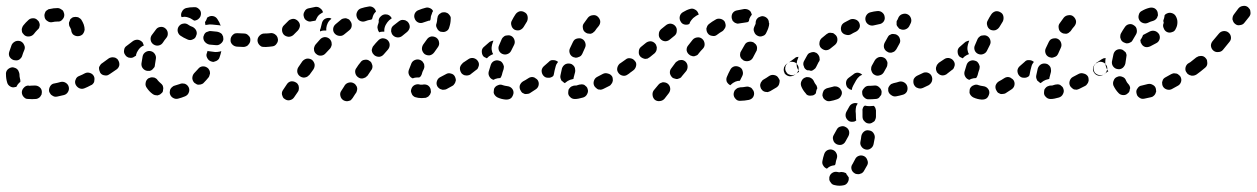

<svg xmlns="http://www.w3.org/2000/svg" viewBox="-27 -306 4202 642"><path d="M100 23Q104 21 107 18Q110 14 112 10Q113 6 113 2Q113 -8 106 -14Q99 -20 90 -20Q79 -20 69 -19V-20Q59 -20 53 -13Q46 -6 46 3Q46 7 48 12Q50 16 53 19Q56 22 60 24Q64 25 69 25Q80 26 92 25Q96 25 100 23ZM203 -15Q201 -24 193 -29Q185 -34 176 -32Q166 -29 155 -27Q146 -26 141 -18Q136 -10 137 -1Q138 3 141 7Q143 11 147 13Q151 16 155 17Q159 18 164 17Q175 15 186 12Q195 10 200 2Q205 -6 203 -15ZM288 -33Q289 -38 289 -42Q289 -47 287 -51Q283 -59 274 -62Q265 -65 257 -61Q248 -56 238 -52Q229 -49 226 -40Q222 -32 226 -23Q228 -19 231 -16Q234 -13 238 -11Q243 -9 247 -9Q251 -9 256 -11Q266 -15 277 -21Q281 -22 284 -26Q287 -29 288 -33ZM-3 -30Q-7 -43 -7 -57Q-8 -66 -2 -73Q5 -80 14 -81Q18 -81 23 -79Q27 -78 30 -75Q34 -72 35 -68Q37 -64 38 -59Q38 -50 40 -42Q41 -40 41 -37Q41 -35 41 -32Q39 -31 37 -29Q31 -23 28 -16Q27 -16 26 -15Q25 -15 24 -15Q15 -12 7 -17Q-1 -22 -3 -30ZM350 -73Q351 -78 350 -82Q349 -86 346 -90Q341 -98 332 -99Q323 -101 315 -95L314 -94Q310 -92 308 -88Q305 -84 304 -80Q304 -75 305 -71Q306 -67 308 -63Q313 -55 323 -54Q332 -52 339 -58L341 -59Q345 -61 347 -65Q349 -69 350 -73ZM19 -105Q23 -104 27 -104Q32 -104 36 -106Q40 -108 43 -112Q46 -115 47 -119Q50 -129 54 -138Q56 -142 56 -147Q56 -151 54 -155Q52 -160 49 -163Q46 -166 42 -168Q33 -171 25 -168Q16 -164 12 -156Q8 -145 4 -133Q1 -124 5 -116Q10 -108 19 -105ZM46 -204Q46 -200 48 -196Q51 -192 54 -189Q61 -183 70 -184Q80 -185 86 -192Q92 -200 98 -206Q102 -209 104 -213Q105 -218 106 -222Q106 -226 104 -231Q103 -235 99 -238Q93 -245 84 -245Q74 -245 68 -239Q59 -231 51 -221Q48 -217 47 -213Q45 -209 46 -204ZM238 -246Q235 -249 230 -249Q226 -250 221 -249Q217 -249 213 -246Q212 -245 211 -244Q209 -243 208 -242Q208 -240 207 -239Q206 -235 204 -232Q203 -228 204 -223Q204 -219 207 -215Q209 -212 210 -209Q210 -208 210 -207Q210 -207 211 -207Q211 -198 217 -191Q224 -185 233 -185Q242 -185 249 -191Q255 -198 256 -207Q256 -215 253 -224Q250 -232 245 -240Q242 -244 238 -246ZM125 -267Q123 -263 122 -259Q121 -255 122 -250Q123 -241 131 -236Q139 -230 148 -232Q156 -234 166 -234Q175 -233 181 -240Q188 -247 188 -256Q188 -260 186 -265Q185 -269 182 -272Q178 -275 174 -277Q170 -279 166 -279Q152 -279 140 -276Q135 -276 132 -273Q128 -271 125 -267Z M604 -14Q602 -18 599 -21Q596 -24 591 -26Q587 -27 583 -27Q578 -27 574 -25Q566 -22 558 -20Q553 -19 550 -16Q546 -13 544 -10Q541 -6 541 -1Q540 3 541 7Q543 16 551 21Q559 26 568 24Q580 21 592 16Q601 12 604 4Q608 -5 604 -14ZM500 13Q496 13 491 12Q487 11 483 8Q472 0 464 -12Q458 -20 460 -29Q461 -38 469 -44Q473 -46 477 -47Q481 -48 486 -47Q490 -47 494 -44Q498 -42 500 -38Q505 -32 510 -28Q515 -24 517 -20Q519 -15 519 -10Q519 -7 518 -4Q518 -3 518 -2Q517 0 517 1Q516 3 515 4Q512 7 508 10Q504 12 500 13ZM675 -64Q675 -69 672 -73Q670 -77 667 -79Q659 -85 650 -84Q641 -83 635 -75Q629 -68 622 -61Q616 -54 616 -44Q617 -35 623 -29Q627 -26 631 -24Q635 -22 639 -23Q644 -23 648 -25Q652 -26 655 -30Q663 -38 671 -48Q673 -51 674 -56Q676 -60 675 -64ZM368 -105Q366 -109 362 -111Q358 -114 354 -114Q349 -115 345 -114Q340 -113 337 -111L315 -95Q311 -93 309 -89Q307 -85 306 -81Q305 -76 306 -72Q307 -68 310 -64Q315 -56 324 -55Q333 -53 341 -59L363 -74Q370 -79 372 -88Q373 -97 368 -105ZM446 -94Q448 -106 450 -118Q452 -127 460 -132Q468 -137 477 -135Q486 -133 491 -125Q496 -117 494 -108Q492 -98 491 -89Q491 -84 489 -81Q486 -77 483 -74Q481 -72 479 -71Q476 -70 474 -69Q473 -69 473 -69Q471 -69 469 -69Q468 -69 466 -69Q457 -70 451 -77Q445 -84 446 -94ZM696 -102Q691 -100 687 -99Q683 -99 678 -101Q670 -104 666 -112Q661 -121 665 -129Q666 -133 667 -136Q668 -135 670 -135Q681 -134 693 -132Q701 -132 710 -134Q711 -135 713 -135Q711 -125 707 -114Q706 -110 703 -107Q700 -104 696 -102ZM448 -151Q451 -152 454 -154Q453 -156 452 -159Q451 -161 450 -164Q444 -171 435 -173Q426 -174 418 -169L397 -153Q389 -148 388 -139Q386 -129 392 -122Q394 -118 398 -116Q402 -113 406 -113Q411 -112 415 -113Q419 -114 423 -117L428 -120Q428 -121 428 -123Q430 -131 435 -138Q440 -146 448 -151ZM875 -155Q878 -158 880 -162Q881 -166 882 -171Q882 -180 875 -187Q868 -193 859 -193L857 -194Q852 -194 848 -192Q844 -190 841 -187Q838 -184 836 -180Q834 -176 834 -171Q834 -167 836 -162Q838 -158 841 -155Q844 -152 848 -150Q852 -149 857 -149H859Q863 -148 868 -150Q872 -152 875 -155ZM803 -156Q806 -159 808 -163Q810 -167 810 -171Q811 -181 804 -187Q798 -194 789 -194L767 -195Q762 -195 758 -194Q754 -192 751 -189Q748 -186 746 -182Q744 -178 744 -173Q743 -164 750 -157Q756 -151 765 -150L787 -149Q792 -149 796 -151Q800 -152 803 -156ZM487 -157Q495 -152 504 -154Q513 -156 518 -164Q523 -172 529 -179Q535 -186 534 -196Q533 -205 526 -211Q519 -217 510 -216Q500 -215 495 -208Q487 -198 480 -188Q475 -180 477 -171Q479 -162 487 -157ZM720 -175Q720 -179 719 -184Q717 -188 715 -192Q712 -195 708 -197Q704 -199 699 -200Q689 -201 679 -202Q674 -203 670 -201Q666 -200 662 -198Q658 -195 656 -191Q654 -187 653 -183Q652 -173 658 -166Q664 -159 673 -157Q683 -156 695 -155Q704 -154 711 -160Q719 -166 720 -175ZM617 -174Q622 -176 625 -179Q628 -183 629 -187Q633 -195 629 -204Q625 -212 617 -216Q608 -219 603 -223Q595 -229 586 -227Q577 -226 571 -218Q566 -211 567 -202Q569 -192 576 -187Q586 -180 600 -174Q604 -172 609 -172Q613 -172 617 -174ZM665 -246Q666 -247 667 -248Q668 -248 669 -249Q677 -254 686 -252Q695 -250 700 -242Q707 -232 711 -220Q707 -222 702 -222Q691 -223 682 -224Q673 -225 665 -223Q662 -223 660 -222Q659 -225 659 -228Q658 -230 659 -233Q663 -238 665 -245Q665 -245 665 -246ZM595 -279Q607 -282 622 -282Q631 -283 638 -276Q645 -270 645 -261Q645 -251 639 -245Q633 -238 623 -237Q618 -239 616 -241Q609 -246 601 -248Q592 -251 583 -249Q581 -249 580 -249Q580 -249 580 -250Q580 -250 579 -251Q577 -260 582 -268Q586 -276 595 -279Z M1167 -5Q1168 -9 1167 -13Q1166 -18 1163 -21Q1161 -25 1157 -27Q1149 -32 1140 -30Q1131 -28 1126 -21Q1125 -19 1123 -16Q1116 -6 1114 -2Q1109 5 1111 14Q1113 24 1121 29Q1124 31 1129 32Q1133 33 1137 32Q1142 31 1146 29Q1149 26 1152 22Q1154 19 1161 8Q1163 5 1164 4Q1166 0 1167 -5ZM972 -16Q972 -20 969 -24Q967 -28 963 -30Q955 -35 946 -34Q937 -32 932 -24Q923 -11 920 -6Q917 -2 916 2Q915 7 916 11Q917 15 919 19Q921 23 925 25Q933 31 942 29Q951 27 956 20Q960 14 969 1Q972 -3 972 -7Q973 -12 972 -16ZM1405 17Q1408 14 1411 10Q1413 6 1414 2Q1414 -2 1413 -7Q1411 -16 1403 -21Q1395 -25 1386 -23Q1384 -23 1383 -23Q1383 -23 1383 -23Q1379 -23 1378 -23Q1369 -26 1360 -22Q1352 -18 1349 -10Q1347 -5 1347 -1Q1348 4 1350 8Q1351 12 1355 15Q1358 18 1362 19Q1371 22 1383 22Q1389 22 1397 21Q1401 19 1405 17ZM1496 -33Q1498 -37 1497 -41Q1496 -46 1494 -50Q1490 -58 1481 -60Q1472 -63 1464 -58Q1454 -53 1445 -48Q1437 -44 1434 -35Q1431 -26 1435 -18Q1437 -14 1441 -11Q1444 -8 1449 -7Q1453 -5 1457 -6Q1462 -6 1466 -8Q1476 -13 1486 -19Q1490 -21 1492 -25Q1495 -28 1496 -33ZM1362 -106Q1371 -109 1379 -105Q1383 -103 1386 -100Q1389 -96 1391 -92Q1392 -88 1392 -84Q1392 -79 1390 -75Q1385 -66 1383 -57Q1381 -54 1380 -51Q1378 -49 1375 -47Q1372 -47 1368 -47Q1360 -47 1353 -44Q1345 -47 1341 -55Q1337 -63 1340 -72Q1344 -83 1349 -95Q1353 -103 1362 -106ZM1218 -88Q1217 -92 1215 -96Q1213 -100 1209 -102Q1202 -108 1192 -106Q1183 -105 1178 -97Q1171 -89 1165 -79Q1159 -72 1161 -62Q1163 -53 1170 -48Q1174 -45 1178 -44Q1183 -43 1187 -44Q1191 -45 1195 -47Q1199 -50 1202 -53Q1208 -62 1214 -71Q1217 -74 1218 -79Q1219 -83 1218 -88ZM1016 -106Q1008 -111 999 -110Q990 -108 984 -101Q978 -92 971 -82Q966 -75 967 -65Q969 -56 976 -51Q980 -48 985 -47Q989 -46 993 -47Q998 -48 1001 -50Q1005 -53 1008 -56Q1014 -65 1021 -74Q1026 -82 1025 -91Q1023 -100 1016 -106ZM1553 -90Q1551 -94 1547 -96Q1543 -98 1539 -99Q1534 -100 1530 -99Q1526 -98 1522 -95L1520 -94Q1513 -89 1511 -80Q1510 -71 1515 -63Q1517 -59 1521 -57Q1525 -54 1529 -54Q1534 -53 1538 -54Q1543 -55 1546 -57L1548 -59Q1556 -64 1557 -73Q1559 -82 1553 -90ZM1269 -172Q1262 -178 1252 -178Q1243 -177 1237 -170Q1229 -162 1222 -153Q1219 -150 1218 -146Q1216 -141 1216 -137Q1217 -132 1219 -128Q1221 -125 1224 -122Q1231 -116 1241 -116Q1250 -117 1256 -124Q1263 -132 1270 -140Q1276 -147 1276 -156Q1276 -165 1269 -172ZM1082 -160Q1082 -165 1080 -169Q1078 -173 1075 -176Q1068 -182 1059 -182Q1049 -181 1043 -174Q1036 -166 1028 -157Q1025 -153 1024 -149Q1022 -145 1023 -140Q1023 -136 1025 -132Q1027 -128 1031 -125Q1038 -119 1047 -120Q1056 -121 1062 -128Q1070 -136 1077 -144Q1080 -148 1081 -152Q1083 -156 1082 -160ZM1393 -125Q1401 -120 1410 -121Q1419 -123 1425 -131L1437 -148Q1443 -156 1441 -165Q1440 -174 1432 -180Q1424 -185 1415 -184Q1406 -182 1401 -175L1388 -157Q1383 -149 1384 -140Q1386 -131 1393 -125ZM902 -177Q902 -178 901 -179Q901 -180 901 -181Q899 -184 898 -186Q897 -188 895 -189Q894 -190 893 -191Q889 -194 884 -195Q880 -196 876 -195Q868 -194 859 -194Q850 -193 843 -187Q837 -180 837 -171Q837 -162 843 -155Q850 -149 859 -149Q872 -149 884 -151Q893 -152 898 -160Q904 -168 902 -177ZM1338 -231Q1336 -234 1332 -236Q1328 -239 1324 -239Q1319 -240 1315 -239Q1311 -238 1307 -235Q1298 -228 1289 -221Q1285 -218 1283 -214Q1281 -210 1281 -205Q1280 -201 1282 -197Q1283 -192 1286 -189Q1292 -182 1301 -181Q1311 -180 1318 -186Q1326 -193 1334 -199Q1341 -205 1343 -214Q1344 -223 1338 -231ZM976 -220Q976 -229 969 -236Q966 -239 962 -241Q958 -243 954 -243Q949 -243 945 -241Q941 -240 938 -237Q935 -234 931 -230Q926 -225 923 -222Q916 -216 916 -206Q916 -197 922 -190Q928 -184 938 -183Q947 -183 954 -189Q957 -192 963 -198Q967 -202 969 -204Q975 -211 976 -220ZM1144 -236Q1142 -240 1138 -242Q1134 -244 1130 -245Q1125 -245 1121 -244Q1116 -243 1113 -240Q1104 -233 1095 -225Q1088 -219 1087 -210Q1086 -201 1092 -194Q1098 -187 1108 -186Q1117 -185 1124 -191Q1132 -198 1140 -204Q1148 -210 1149 -219Q1150 -229 1144 -236ZM1236 -209Q1234 -215 1236 -221Q1238 -226 1239 -230Q1239 -233 1240 -235H1239Q1239 -245 1246 -251Q1253 -258 1262 -258Q1269 -258 1274 -255Q1280 -251 1283 -245Q1278 -241 1274 -238Q1268 -232 1264 -225Q1259 -217 1258 -207Q1258 -204 1258 -200Q1255 -200 1251 -200Q1246 -200 1241 -198Q1237 -203 1236 -209ZM1446 -200Q1451 -199 1455 -199Q1460 -199 1464 -201Q1468 -203 1471 -206Q1474 -210 1475 -214Q1480 -229 1480 -242Q1481 -247 1479 -251Q1477 -255 1474 -258Q1471 -262 1467 -263Q1463 -265 1459 -265Q1454 -265 1450 -264Q1446 -262 1442 -259Q1439 -256 1437 -252Q1436 -248 1435 -243Q1435 -237 1433 -229Q1429 -220 1434 -212Q1438 -203 1446 -200ZM1043 -206Q1044 -209 1045 -211Q1048 -221 1049 -227Q1051 -237 1058 -242Q1066 -247 1075 -246Q1077 -246 1078 -245Q1080 -244 1081 -244Q1081 -243 1080 -242Q1073 -237 1069 -229Q1065 -221 1064 -212Q1064 -208 1064 -204Q1061 -204 1057 -204Q1050 -204 1043 -201Q1043 -204 1043 -206ZM1421 -269Q1418 -276 1410 -279Q1403 -282 1396 -280Q1384 -277 1372 -272Q1364 -269 1360 -261Q1356 -252 1360 -243Q1363 -235 1371 -231Q1380 -227 1389 -231Q1398 -234 1407 -237Q1408 -237 1410 -237Q1411 -238 1412 -239Q1413 -242 1413 -244Q1413 -252 1417 -260Q1418 -265 1421 -269ZM989 -250Q986 -259 991 -267Q995 -276 1004 -278Q1016 -281 1028 -283Q1037 -284 1044 -278Q1051 -273 1053 -265Q1049 -263 1045 -260Q1037 -255 1033 -247Q1030 -242 1028 -237Q1022 -236 1016 -235Q1007 -232 999 -237Q991 -241 989 -250ZM1167 -266Q1163 -258 1166 -249Q1169 -240 1177 -236Q1186 -232 1194 -235Q1204 -239 1212 -240Q1214 -240 1215 -241Q1216 -241 1217 -242Q1218 -247 1220 -252Q1223 -261 1230 -267Q1230 -267 1230 -268Q1228 -276 1221 -281Q1213 -286 1205 -284Q1192 -282 1180 -278Q1171 -275 1167 -266Z M1682 22Q1685 19 1687 15Q1689 11 1690 6Q1691 -3 1685 -10Q1679 -17 1669 -18Q1661 -19 1655 -21Q1646 -25 1638 -21Q1629 -18 1625 -9Q1624 -5 1624 -1Q1623 4 1625 8Q1627 12 1630 15Q1633 18 1637 20Q1650 26 1665 27Q1670 27 1674 26Q1678 25 1682 22ZM1936 9Q1941 0 1938 -8Q1937 -13 1934 -16Q1931 -19 1927 -22Q1923 -24 1918 -24Q1914 -24 1910 -23Q1904 -21 1900 -20Q1898 -20 1897 -20Q1896 -20 1896 -20Q1896 -20 1896 -20Q1891 -20 1887 -18Q1883 -17 1880 -14Q1876 -10 1874 -6Q1873 -2 1873 2Q1872 12 1879 18Q1885 25 1895 25Q1895 25 1896 25Q1906 25 1923 20Q1932 17 1936 9ZM1771 -38Q1768 -42 1764 -44Q1761 -47 1756 -48Q1752 -49 1748 -48Q1743 -47 1739 -44Q1730 -38 1722 -34Q1714 -29 1711 -20Q1709 -11 1714 -3Q1716 1 1719 4Q1723 6 1727 8Q1731 9 1736 8Q1740 8 1744 6Q1754 0 1764 -7Q1772 -12 1774 -21Q1776 -30 1771 -38ZM2021 -32Q2023 -37 2022 -41Q2022 -46 2020 -50Q2015 -58 2006 -60Q1997 -63 1989 -59Q1980 -54 1970 -49Q1962 -45 1959 -36Q1956 -27 1960 -19Q1962 -15 1966 -12Q1969 -9 1973 -7Q1978 -6 1982 -6Q1987 -7 1991 -9Q2001 -14 2011 -19Q2015 -21 2017 -25Q2020 -28 2021 -32ZM1847 -54Q1849 -65 1852 -77Q1855 -86 1863 -91Q1871 -95 1880 -93Q1885 -92 1888 -89Q1892 -86 1894 -82Q1896 -78 1896 -74Q1897 -69 1896 -65Q1893 -54 1891 -46Q1891 -45 1891 -44Q1890 -43 1890 -42Q1885 -41 1879 -39Q1871 -36 1864 -30Q1863 -29 1862 -28Q1859 -29 1856 -32Q1853 -34 1850 -37Q1848 -41 1847 -45Q1846 -49 1847 -54ZM1625 -102Q1634 -106 1642 -103Q1647 -102 1650 -99Q1653 -96 1655 -92Q1657 -88 1658 -83Q1658 -79 1657 -75Q1653 -64 1651 -55Q1650 -52 1649 -50Q1648 -48 1646 -45Q1637 -45 1629 -42Q1626 -41 1623 -39Q1614 -42 1610 -49Q1605 -57 1607 -66Q1610 -77 1614 -89Q1617 -98 1625 -102ZM1839 -99Q1832 -105 1823 -105Q1814 -106 1808 -99Q1800 -92 1792 -85Q1785 -79 1784 -70Q1784 -60 1790 -53Q1796 -46 1805 -46Q1814 -45 1822 -51Q1823 -52 1824 -54Q1824 -56 1825 -58Q1827 -70 1831 -84Q1833 -92 1839 -99Q1839 -99 1839 -99ZM2084 -73Q2085 -77 2084 -82Q2083 -86 2080 -90Q2075 -97 2066 -99Q2057 -101 2049 -95L2046 -94Q2039 -88 2037 -79Q2035 -70 2041 -62Q2046 -55 2055 -53Q2064 -51 2072 -57L2075 -59Q2079 -61 2081 -65Q2083 -69 2084 -73ZM1574 -86Q1575 -91 1574 -95Q1573 -99 1570 -103Q1565 -110 1555 -112Q1546 -113 1539 -108Q1530 -102 1521 -96Q1518 -93 1515 -89Q1513 -85 1512 -81Q1511 -77 1512 -72Q1513 -68 1515 -64Q1518 -61 1522 -58Q1526 -56 1530 -55Q1534 -54 1539 -55Q1543 -56 1547 -58Q1556 -65 1565 -72Q1569 -74 1571 -78Q1573 -82 1574 -86ZM1584 -135Q1584 -139 1586 -143Q1588 -147 1592 -150Q1600 -157 1608 -164Q1611 -167 1615 -168Q1619 -170 1623 -170Q1622 -168 1621 -165Q1618 -157 1617 -149Q1616 -140 1619 -131Q1621 -128 1622 -125Q1619 -124 1615 -122Q1607 -118 1601 -111Q1598 -112 1595 -114Q1592 -115 1589 -118Q1586 -122 1585 -126Q1584 -130 1584 -135ZM1890 -115Q1894 -114 1898 -113Q1903 -113 1907 -115Q1911 -116 1915 -119Q1918 -122 1920 -126Q1924 -136 1929 -146Q1933 -154 1930 -163Q1927 -172 1919 -176Q1915 -178 1911 -178Q1906 -178 1902 -177Q1898 -176 1894 -173Q1891 -170 1889 -166Q1884 -155 1879 -145Q1875 -137 1878 -128Q1881 -119 1890 -115ZM1652 -126Q1661 -122 1669 -125Q1678 -128 1682 -136Q1687 -146 1692 -156Q1696 -164 1693 -173Q1690 -182 1682 -186Q1678 -188 1673 -188Q1669 -188 1664 -187Q1660 -186 1657 -183Q1653 -180 1651 -176Q1646 -165 1642 -155Q1638 -147 1641 -138Q1644 -130 1652 -126ZM1930 -198Q1934 -195 1938 -194Q1943 -193 1947 -193Q1952 -194 1955 -196Q1959 -199 1962 -202Q1967 -210 1975 -219Q1981 -227 1980 -236Q1978 -245 1971 -251Q1964 -257 1954 -255Q1945 -254 1939 -247Q1932 -237 1926 -229Q1920 -222 1922 -212Q1923 -203 1930 -198ZM1693 -207Q1701 -203 1710 -205Q1719 -208 1724 -216Q1729 -225 1735 -234Q1739 -242 1737 -252Q1735 -261 1727 -265Q1719 -270 1710 -268Q1701 -265 1696 -257Q1690 -248 1685 -238Q1680 -230 1683 -221Q1685 -212 1693 -207Z M2206 -26Q2202 -29 2198 -30Q2194 -31 2189 -31Q2185 -30 2181 -28Q2177 -26 2174 -22L2159 -4Q2154 3 2155 12Q2156 22 2163 28Q2170 33 2179 32Q2189 31 2195 24L2209 6Q2215 -2 2214 -11Q2213 -20 2206 -26ZM2494 2Q2493 -3 2490 -6Q2488 -10 2484 -13Q2480 -15 2476 -16Q2472 -17 2467 -16Q2457 -14 2448 -14Q2444 -13 2440 -12Q2436 -10 2433 -7Q2429 -4 2428 0Q2426 5 2426 9Q2426 18 2433 25Q2439 32 2449 31Q2462 31 2477 28Q2486 26 2491 19Q2496 11 2494 2ZM2579 -28Q2580 -32 2580 -37Q2579 -41 2576 -45Q2572 -53 2562 -55Q2553 -57 2545 -52Q2535 -45 2526 -40Q2522 -38 2520 -34Q2517 -31 2516 -27Q2514 -22 2515 -18Q2516 -13 2518 -9Q2520 -6 2523 -3Q2527 0 2531 1Q2536 2 2540 2Q2544 1 2548 -1Q2559 -7 2570 -14Q2573 -16 2576 -20Q2578 -23 2579 -28ZM2428 -84Q2437 -86 2445 -82Q2454 -78 2456 -69Q2459 -60 2455 -52Q2450 -43 2447 -36Q2439 -36 2432 -33Q2423 -29 2417 -23Q2416 -22 2415 -21Q2407 -25 2403 -33Q2400 -42 2404 -50Q2408 -60 2415 -73Q2419 -81 2428 -84ZM2264 -101Q2260 -104 2256 -105Q2251 -106 2247 -105Q2242 -105 2239 -102Q2235 -100 2232 -97L2218 -78Q2212 -71 2213 -61Q2215 -52 2222 -46Q2225 -44 2230 -43Q2234 -41 2239 -42Q2243 -43 2247 -45Q2251 -47 2253 -51L2268 -69Q2273 -77 2272 -86Q2271 -95 2264 -101ZM2643 -73Q2644 -78 2643 -82Q2642 -86 2639 -90Q2634 -98 2625 -99Q2615 -101 2608 -95L2603 -92Q2599 -89 2597 -85Q2594 -81 2594 -77Q2593 -73 2594 -68Q2595 -64 2597 -60Q2603 -53 2612 -51Q2621 -50 2629 -55L2634 -59Q2638 -61 2640 -65Q2642 -69 2643 -73ZM2100 -86Q2101 -90 2100 -95Q2099 -99 2096 -102Q2090 -110 2081 -111Q2072 -113 2065 -107Q2056 -101 2048 -95Q2041 -90 2039 -81Q2037 -72 2043 -64Q2048 -57 2057 -55Q2066 -53 2074 -59Q2082 -64 2091 -71Q2095 -74 2097 -78Q2099 -81 2100 -86ZM2448 -118Q2449 -114 2452 -110Q2455 -107 2459 -104Q2467 -100 2476 -102Q2485 -104 2490 -112L2501 -133Q2504 -137 2504 -141Q2505 -146 2504 -150Q2503 -154 2500 -158Q2497 -161 2493 -164Q2485 -168 2476 -166Q2467 -164 2463 -156L2451 -135Q2448 -131 2448 -127Q2447 -122 2448 -118ZM2169 -144Q2170 -148 2168 -152Q2167 -157 2164 -160Q2158 -167 2149 -168Q2139 -168 2132 -162L2116 -149Q2109 -143 2109 -133Q2108 -124 2114 -117Q2117 -114 2121 -112Q2125 -110 2130 -109Q2134 -109 2138 -110Q2142 -112 2146 -115L2162 -128Q2165 -131 2167 -135Q2169 -139 2169 -144ZM2321 -176Q2314 -182 2305 -181Q2295 -180 2289 -173Q2282 -164 2274 -154Q2268 -147 2269 -137Q2271 -128 2278 -123Q2281 -120 2286 -119Q2290 -117 2295 -118Q2299 -119 2303 -121Q2307 -123 2309 -127Q2316 -136 2324 -144Q2330 -151 2329 -160Q2328 -170 2321 -176ZM2231 -219Q2225 -226 2215 -227Q2206 -227 2199 -221L2183 -208Q2176 -201 2176 -192Q2175 -183 2181 -176Q2187 -169 2197 -168Q2206 -168 2213 -174L2229 -187Q2236 -193 2236 -203Q2237 -212 2231 -219ZM2499 -225Q2498 -222 2495 -216Q2491 -207 2495 -199Q2498 -190 2507 -186Q2511 -184 2515 -184Q2520 -184 2524 -186Q2528 -187 2531 -190Q2534 -193 2536 -198Q2540 -206 2542 -212Q2545 -221 2545 -227Q2545 -229 2544 -230Q2544 -240 2537 -246Q2530 -252 2521 -252Q2516 -251 2512 -249Q2508 -248 2505 -244Q2502 -241 2501 -237Q2499 -232 2500 -228Q2500 -228 2500 -228Q2500 -228 2500 -228Q2499 -227 2499 -225ZM2399 -217Q2400 -221 2399 -225Q2398 -230 2396 -234Q2391 -241 2382 -243Q2372 -245 2365 -240Q2354 -234 2344 -226Q2340 -223 2338 -219Q2336 -215 2335 -211Q2335 -206 2336 -202Q2337 -198 2340 -194Q2345 -187 2355 -186Q2364 -184 2371 -190Q2380 -197 2389 -202Q2393 -205 2395 -209Q2398 -212 2399 -217ZM2256 -265Q2269 -273 2280 -276Q2289 -279 2297 -274Q2305 -270 2308 -261Q2309 -260 2309 -259Q2309 -258 2309 -257Q2303 -255 2298 -251Q2290 -246 2285 -239Q2280 -233 2278 -226Q2271 -222 2262 -224Q2253 -226 2249 -234Q2244 -242 2246 -251Q2248 -260 2256 -265ZM2462 -276Q2449 -274 2436 -271Q2427 -269 2422 -261Q2418 -253 2420 -244Q2421 -240 2423 -236Q2426 -233 2430 -230Q2434 -228 2438 -227Q2443 -227 2447 -228Q2457 -230 2467 -231Q2470 -232 2473 -232Q2475 -233 2477 -235Q2478 -239 2479 -244Q2482 -251 2487 -257Q2486 -261 2484 -265Q2482 -269 2479 -271Q2475 -274 2471 -275Q2467 -276 2462 -276Z M2806 306Q2812 298 2811 289Q2811 288 2811 287Q2811 287 2810 286Q2808 283 2806 280Q2803 277 2802 273Q2798 271 2794 270Q2790 269 2786 269Q2783 270 2780 270Q2776 270 2773 269Q2764 267 2756 272Q2748 277 2746 287Q2746 291 2746 295Q2747 300 2750 303Q2752 307 2756 310Q2759 312 2764 313Q2772 315 2780 315Q2786 315 2791 314Q2801 313 2806 306ZM2862 216Q2853 212 2845 215Q2836 218 2832 227Q2828 235 2824 242Q2818 250 2820 259Q2822 268 2830 273Q2834 276 2838 276Q2843 277 2847 276Q2851 275 2855 273Q2859 270 2861 267Q2867 257 2873 246Q2877 238 2873 229Q2870 220 2862 216ZM2740 196Q2749 192 2757 195Q2766 198 2770 207Q2774 215 2771 224Q2768 232 2767 240Q2767 242 2766 243Q2766 245 2765 246Q2763 246 2761 247Q2752 248 2744 253Q2741 255 2738 258Q2730 255 2726 248Q2721 241 2723 232Q2725 221 2729 209Q2732 200 2740 196ZM2878 130Q2874 129 2870 130Q2865 131 2862 134Q2858 137 2856 141Q2854 144 2853 149Q2852 159 2850 168Q2848 177 2854 185Q2859 192 2868 194Q2877 196 2885 190Q2892 185 2894 176Q2896 166 2898 155Q2899 146 2893 138Q2888 131 2878 130ZM2770 176Q2778 180 2787 178Q2796 175 2800 167L2810 149Q2814 141 2812 132Q2809 123 2801 119Q2793 114 2784 117Q2775 119 2771 127L2761 145Q2756 153 2759 162Q2761 171 2770 176ZM2895 48Q2888 48 2880 49Q2872 49 2865 47Q2864 47 2864 48Q2863 48 2862 49Q2859 52 2858 56Q2856 61 2857 65Q2857 75 2857 84Q2857 94 2864 100Q2870 107 2880 107Q2884 107 2888 105Q2892 103 2896 100Q2899 97 2900 93Q2902 89 2902 84Q2902 73 2902 63Q2901 59 2900 55Q2898 51 2895 48ZM2803 68 2813 50Q2817 43 2825 40Q2833 37 2841 40Q2838 45 2836 49Q2834 58 2834 66Q2835 75 2835 85Q2835 91 2836 97Q2831 101 2825 101Q2818 102 2812 99Q2804 94 2801 85Q2799 76 2803 68ZM2787 -2Q2785 -6 2782 -10Q2779 -13 2775 -15Q2771 -17 2767 -17Q2762 -18 2758 -16Q2750 -14 2742 -12Q2737 -11 2734 -9Q2730 -7 2727 -3Q2725 1 2724 5Q2723 9 2723 14Q2724 18 2726 22Q2729 26 2732 28Q2736 31 2740 32Q2745 33 2749 32Q2761 30 2772 26Q2781 23 2785 15Q2790 7 2787 -2ZM2915 17Q2918 14 2920 10Q2921 5 2921 1Q2920 -8 2913 -14Q2906 -21 2897 -20Q2887 -19 2877 -19Q2873 -19 2869 -17Q2865 -15 2862 -11Q2859 -8 2857 -4Q2855 0 2856 5Q2856 14 2863 20Q2870 27 2879 26Q2890 26 2900 25Q2905 25 2909 23Q2913 21 2915 17ZM3007 -16Q3005 -25 2997 -30Q2989 -35 2980 -33Q2971 -30 2961 -28Q2957 -27 2953 -25Q2949 -22 2947 -19Q2944 -15 2943 -11Q2943 -6 2943 -2Q2945 7 2953 12Q2961 18 2970 16Q2981 14 2991 11Q3000 9 3005 1Q3009 -7 3007 -16ZM2682 14Q2677 14 2673 12Q2669 10 2667 6Q2657 -5 2652 -18Q2649 -27 2653 -35Q2657 -44 2666 -47Q2670 -49 2675 -48Q2679 -48 2683 -46Q2687 -44 2690 -41Q2693 -38 2695 -33Q2697 -28 2701 -23Q2703 -21 2704 -18Q2705 -15 2706 -11Q2703 -6 2702 0Q2701 3 2701 6Q2700 7 2700 7Q2699 8 2698 9Q2695 12 2691 13Q2686 14 2682 14ZM2856 -56Q2850 -62 2841 -63Q2832 -63 2826 -57Q2818 -51 2811 -46Q2803 -40 2802 -31Q2801 -22 2806 -14Q2809 -11 2813 -8Q2817 -6 2821 -5Q2822 -13 2826 -20L2836 -38Q2840 -45 2847 -51Q2851 -54 2856 -56ZM3088 -52Q3084 -60 3075 -63Q3066 -66 3057 -61Q3049 -57 3040 -53Q3036 -51 3033 -48Q3030 -45 3028 -41Q3027 -37 3027 -32Q3027 -28 3029 -23Q3031 -19 3034 -16Q3037 -13 3041 -12Q3045 -10 3050 -10Q3054 -10 3059 -12Q3068 -16 3078 -21Q3086 -26 3089 -34Q3092 -43 3088 -52ZM2887 -69Q2888 -65 2891 -61Q2893 -58 2897 -56Q2905 -51 2914 -54Q2923 -56 2928 -64L2938 -82Q2940 -86 2940 -90Q2941 -95 2940 -99Q2938 -104 2936 -107Q2933 -111 2929 -113Q2921 -117 2912 -115Q2903 -112 2898 -104L2888 -86Q2886 -82 2886 -78Q2885 -73 2887 -69ZM3139 -58V-59Q3143 -61 3145 -65Q3147 -69 3148 -73Q3149 -78 3148 -82Q3147 -86 3144 -90Q3139 -98 3130 -99Q3121 -101 3113 -95Q3105 -90 3103 -80Q3102 -71 3107 -64Q3112 -56 3122 -54Q3131 -53 3138 -58ZM2617 -55Q2613 -56 2609 -58Q2605 -60 2603 -64Q2597 -72 2599 -81Q2600 -90 2608 -95Q2618 -102 2630 -111Q2633 -114 2636 -115Q2640 -116 2643 -116Q2642 -113 2641 -110Q2637 -102 2637 -94Q2636 -84 2640 -76Q2642 -71 2645 -66Q2639 -62 2634 -59Q2630 -56 2626 -55Q2622 -54 2617 -55ZM2661 -84Q2659 -88 2659 -92Q2659 -97 2661 -101Q2666 -111 2672 -121Q2674 -125 2678 -128Q2682 -130 2686 -131Q2690 -132 2695 -132Q2699 -131 2703 -129Q2707 -126 2709 -123Q2712 -119 2713 -115Q2714 -110 2714 -106Q2713 -101 2710 -98Q2706 -90 2702 -82Q2700 -77 2695 -74Q2691 -70 2685 -69Q2680 -71 2675 -71Q2674 -71 2673 -71Q2673 -71 2673 -71Q2673 -71 2672 -71Q2668 -73 2665 -76Q2662 -79 2661 -84ZM2940 -133Q2944 -130 2948 -130Q2953 -129 2957 -131Q2961 -132 2965 -135Q2968 -138 2970 -141L2980 -159Q2985 -167 2982 -176Q2980 -185 2971 -190Q2967 -192 2963 -192Q2959 -193 2954 -192Q2950 -190 2946 -188Q2943 -185 2941 -181L2931 -163Q2927 -155 2929 -146Q2932 -137 2940 -133ZM2713 -162Q2712 -158 2714 -153Q2715 -149 2718 -146Q2725 -139 2734 -138Q2743 -138 2750 -144Q2757 -150 2765 -156Q2772 -162 2773 -171Q2774 -181 2768 -188Q2765 -191 2761 -194Q2758 -196 2753 -196Q2749 -197 2744 -196Q2740 -194 2737 -192Q2728 -185 2720 -178Q2717 -175 2715 -171Q2713 -166 2713 -162ZM2787 -200Q2792 -192 2801 -190Q2810 -187 2818 -191Q2826 -196 2835 -200Q2843 -204 2847 -213Q2850 -221 2846 -230Q2842 -238 2833 -241Q2824 -244 2816 -241Q2806 -236 2797 -231Q2788 -226 2786 -218Q2783 -209 2787 -200ZM2971 -234Q2972 -236 2972 -237Q2973 -239 2974 -240L2978 -249Q2983 -257 2991 -259Q3000 -262 3008 -258Q3016 -254 3019 -245Q3022 -236 3018 -228Q3016 -223 3013 -218Q3009 -211 3001 -208Q2993 -205 2985 -208Q2984 -209 2982 -209Q2981 -210 2979 -211Q2977 -213 2975 -216Q2972 -219 2971 -223Q2971 -225 2971 -228Q2971 -231 2971 -234ZM2867 -238Q2869 -229 2877 -224Q2885 -219 2894 -221Q2904 -223 2912 -225Q2921 -226 2927 -233Q2933 -241 2931 -250Q2930 -259 2922 -265Q2915 -270 2906 -269Q2895 -268 2884 -265Q2875 -263 2870 -255Q2865 -247 2867 -238Z M3273 22Q3276 19 3278 15Q3280 11 3281 6Q3282 -3 3276 -10Q3270 -17 3260 -18Q3252 -19 3246 -21Q3237 -25 3229 -21Q3220 -18 3216 -9Q3215 -5 3215 -1Q3214 4 3216 8Q3218 12 3221 15Q3224 18 3228 20Q3241 26 3256 27Q3261 27 3265 26Q3269 25 3273 22ZM3527 9Q3532 0 3529 -8Q3528 -13 3525 -16Q3522 -19 3518 -22Q3514 -24 3509 -24Q3505 -24 3501 -23Q3495 -21 3491 -20Q3489 -20 3488 -20Q3487 -20 3487 -20Q3487 -20 3487 -20Q3482 -20 3478 -18Q3474 -17 3471 -14Q3467 -10 3465 -6Q3464 -2 3464 2Q3463 12 3470 18Q3476 25 3486 25Q3486 25 3487 25Q3497 25 3514 20Q3523 17 3527 9ZM3362 -38Q3359 -42 3355 -44Q3352 -47 3347 -48Q3343 -49 3339 -48Q3334 -47 3330 -44Q3321 -38 3313 -34Q3305 -29 3302 -20Q3300 -11 3305 -3Q3307 1 3310 4Q3314 6 3318 8Q3322 9 3327 8Q3331 8 3335 6Q3345 0 3355 -7Q3363 -12 3365 -21Q3367 -30 3362 -38ZM3612 -32Q3614 -37 3613 -41Q3613 -46 3611 -50Q3606 -58 3597 -60Q3588 -63 3580 -59Q3571 -54 3561 -49Q3553 -45 3550 -36Q3547 -27 3551 -19Q3553 -15 3557 -12Q3560 -9 3564 -7Q3569 -6 3573 -6Q3578 -7 3582 -9Q3592 -14 3602 -19Q3606 -21 3608 -25Q3611 -28 3612 -32ZM3438 -54Q3440 -65 3443 -77Q3446 -86 3454 -91Q3462 -95 3471 -93Q3476 -92 3479 -89Q3483 -86 3485 -82Q3487 -78 3487 -74Q3488 -69 3487 -65Q3484 -54 3482 -46Q3482 -45 3482 -44Q3481 -43 3481 -42Q3476 -41 3470 -39Q3462 -36 3455 -30Q3454 -29 3453 -28Q3450 -29 3447 -32Q3444 -34 3441 -37Q3439 -41 3438 -45Q3437 -49 3438 -54ZM3216 -102Q3225 -106 3233 -103Q3238 -102 3241 -99Q3244 -96 3246 -92Q3248 -88 3249 -83Q3249 -79 3248 -75Q3244 -64 3242 -55Q3241 -52 3240 -50Q3239 -48 3237 -45Q3228 -45 3220 -42Q3217 -41 3214 -39Q3205 -42 3201 -49Q3196 -57 3198 -66Q3201 -77 3205 -89Q3208 -98 3216 -102ZM3430 -99Q3423 -105 3414 -105Q3405 -106 3399 -99Q3391 -92 3383 -85Q3376 -79 3375 -70Q3375 -60 3381 -53Q3387 -46 3396 -46Q3405 -45 3413 -51Q3414 -52 3415 -54Q3415 -56 3416 -58Q3418 -70 3422 -84Q3424 -92 3430 -99Q3430 -99 3430 -99ZM3675 -73Q3676 -77 3675 -82Q3674 -86 3671 -90Q3666 -97 3657 -99Q3648 -101 3640 -95L3637 -94Q3630 -88 3628 -79Q3626 -70 3632 -62Q3637 -55 3646 -53Q3655 -51 3663 -57L3666 -59Q3670 -61 3672 -65Q3674 -69 3675 -73ZM3165 -86Q3166 -91 3165 -95Q3164 -99 3161 -103Q3156 -110 3146 -112Q3137 -113 3130 -108Q3121 -102 3112 -96Q3109 -93 3106 -89Q3104 -85 3103 -81Q3102 -77 3103 -72Q3104 -68 3106 -64Q3109 -61 3113 -58Q3117 -56 3121 -55Q3125 -54 3130 -55Q3134 -56 3138 -58Q3147 -65 3156 -72Q3160 -74 3162 -78Q3164 -82 3165 -86ZM3175 -135Q3175 -139 3177 -143Q3179 -147 3183 -150Q3191 -157 3199 -164Q3202 -167 3206 -168Q3210 -170 3214 -170Q3213 -168 3212 -165Q3209 -157 3208 -149Q3207 -140 3210 -131Q3212 -128 3213 -125Q3210 -124 3206 -122Q3198 -118 3192 -111Q3189 -112 3186 -114Q3183 -115 3180 -118Q3177 -122 3176 -126Q3175 -130 3175 -135ZM3481 -115Q3485 -114 3489 -113Q3494 -113 3498 -115Q3502 -116 3506 -119Q3509 -122 3511 -126Q3515 -136 3520 -146Q3524 -154 3521 -163Q3518 -172 3510 -176Q3506 -178 3502 -178Q3497 -178 3493 -177Q3489 -176 3485 -173Q3482 -170 3480 -166Q3475 -155 3470 -145Q3466 -137 3469 -128Q3472 -119 3481 -115ZM3243 -126Q3252 -122 3260 -125Q3269 -128 3273 -136Q3278 -146 3283 -156Q3287 -164 3284 -173Q3281 -182 3273 -186Q3269 -188 3264 -188Q3260 -188 3255 -187Q3251 -186 3248 -183Q3244 -180 3242 -176Q3237 -165 3233 -155Q3229 -147 3232 -138Q3235 -130 3243 -126ZM3521 -198Q3525 -195 3529 -194Q3534 -193 3538 -193Q3543 -194 3546 -196Q3550 -199 3553 -202Q3558 -210 3566 -219Q3572 -227 3571 -236Q3569 -245 3562 -251Q3555 -257 3545 -255Q3536 -254 3530 -247Q3523 -237 3517 -229Q3511 -222 3513 -212Q3514 -203 3521 -198ZM3284 -207Q3292 -203 3301 -205Q3310 -208 3315 -216Q3320 -225 3326 -234Q3330 -242 3328 -252Q3326 -261 3318 -265Q3310 -270 3301 -268Q3292 -265 3287 -257Q3281 -248 3276 -238Q3271 -230 3274 -221Q3276 -212 3284 -207Z M3836 8Q3838 4 3839 0Q3839 -4 3838 -9Q3836 -18 3828 -22Q3820 -27 3811 -25Q3801 -22 3791 -20Q3782 -19 3777 -11Q3771 -4 3773 5Q3774 10 3776 14Q3778 17 3782 20Q3786 23 3790 24Q3794 25 3799 24Q3810 22 3822 19Q3827 18 3830 15Q3834 12 3836 8ZM3714 6Q3703 -5 3696 -20Q3693 -29 3697 -37Q3700 -46 3709 -49Q3717 -53 3726 -49Q3735 -46 3738 -37Q3741 -30 3745 -26Q3748 -23 3750 -19Q3752 -15 3752 -11Q3751 -9 3751 -8Q3750 -5 3750 -2Q3749 0 3748 2Q3747 4 3745 5Q3739 12 3730 12Q3720 12 3714 6ZM3920 -50Q3918 -53 3914 -56Q3911 -59 3907 -60Q3902 -61 3898 -61Q3893 -60 3889 -58Q3880 -53 3871 -48Q3867 -46 3864 -43Q3861 -40 3860 -35Q3858 -31 3859 -27Q3859 -22 3861 -18Q3865 -10 3874 -7Q3883 -4 3891 -8Q3901 -13 3911 -19Q3919 -23 3922 -32Q3925 -41 3920 -50ZM3979 -90Q3977 -94 3973 -96Q3969 -98 3965 -99Q3960 -100 3956 -99Q3952 -98 3948 -95L3946 -94Q3939 -89 3937 -80Q3935 -70 3941 -63Q3943 -59 3947 -57Q3951 -54 3955 -54Q3960 -53 3964 -54Q3968 -55 3972 -57L3974 -59Q3982 -64 3983 -73Q3985 -82 3979 -90ZM3633 -64Q3631 -68 3630 -72Q3629 -77 3630 -81Q3631 -86 3633 -89Q3636 -93 3639 -96L3657 -108Q3660 -110 3663 -111Q3667 -112 3670 -112Q3669 -108 3669 -104Q3668 -95 3670 -87Q3672 -78 3677 -70Q3678 -69 3679 -68L3665 -58Q3657 -53 3648 -55Q3639 -57 3633 -64ZM3710 -75Q3719 -73 3727 -79Q3734 -85 3736 -94Q3737 -104 3739 -114Q3740 -118 3740 -122Q3739 -127 3737 -131Q3734 -134 3730 -137Q3727 -140 3722 -141Q3713 -143 3705 -138Q3698 -133 3696 -124Q3693 -112 3691 -100Q3690 -91 3695 -84Q3701 -76 3710 -75ZM3799 -191 3818 -201Q3827 -205 3836 -202Q3844 -199 3849 -191Q3853 -182 3850 -174Q3847 -165 3838 -161L3819 -151Q3810 -147 3802 -149Q3793 -152 3789 -161Q3787 -163 3787 -166Q3786 -169 3786 -172Q3788 -175 3790 -178Q3793 -183 3795 -189Q3796 -189 3797 -190Q3798 -190 3799 -191ZM3720 -177Q3721 -173 3724 -169Q3727 -166 3731 -164Q3735 -162 3739 -161Q3744 -161 3748 -162Q3752 -164 3756 -166Q3759 -169 3761 -173Q3766 -182 3771 -190Q3776 -198 3774 -207Q3773 -216 3765 -221Q3757 -227 3748 -225Q3739 -223 3734 -215Q3727 -205 3721 -194Q3719 -190 3719 -186Q3718 -181 3720 -177ZM3892 -262Q3883 -265 3875 -261Q3873 -260 3871 -259Q3869 -257 3867 -255Q3867 -254 3867 -253Q3866 -245 3863 -238Q3863 -236 3863 -234Q3864 -233 3864 -231Q3864 -230 3864 -229Q3860 -220 3864 -212Q3867 -203 3875 -199Q3879 -197 3884 -197Q3888 -197 3893 -199Q3897 -200 3900 -203Q3903 -206 3905 -211Q3910 -220 3910 -232Q3910 -242 3905 -251Q3901 -259 3892 -262ZM3782 -240Q3786 -232 3795 -229Q3804 -226 3812 -230Q3820 -234 3828 -236Q3832 -237 3836 -240Q3840 -243 3842 -247Q3844 -251 3845 -255Q3845 -259 3844 -264Q3842 -273 3834 -278Q3826 -282 3817 -280Q3804 -277 3792 -270Q3783 -266 3781 -257Q3778 -248 3782 -240Z M4010 -95Q4010 -99 4009 -104Q4008 -108 4005 -111Q4002 -115 3998 -117Q3994 -119 3989 -119Q3985 -119 3981 -118Q3976 -116 3973 -114Q3960 -103 3948 -94Q3940 -89 3939 -79Q3937 -70 3943 -63Q3948 -55 3957 -53Q3966 -52 3974 -57Q3988 -67 4002 -79Q4006 -82 4008 -86Q4010 -90 4010 -95ZM4081 -197Q4074 -203 4064 -202Q4055 -201 4049 -194Q4038 -181 4028 -169Q4022 -162 4022 -153Q4023 -143 4030 -137Q4037 -131 4046 -132Q4056 -132 4062 -139Q4072 -152 4084 -166Q4090 -173 4089 -182Q4088 -191 4081 -197ZM4154 -267Q4154 -271 4152 -275Q4149 -279 4146 -282Q4138 -288 4129 -286Q4120 -285 4114 -278L4099 -258Q4096 -254 4095 -250Q4094 -246 4094 -241Q4095 -237 4097 -233Q4099 -229 4103 -226Q4110 -220 4119 -222Q4129 -223 4134 -230L4150 -250Q4153 -254 4154 -258Q4155 -262 4154 -267Z"/></svg>

Font: FRB American Cursive Guidelines Arrows Dashed Extrabold
Style: Bold Italic
Weight: 800
Italic angle: -25°
Version: Version 2.0;Modular Font Editor K font №1